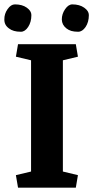

<svg xmlns="http://www.w3.org/2000/svg" viewBox="-40 -864 429 884"><path d="M103 -586.4 33.2 -603 43 -660.6H309.1L318.8 -603L249.5 -586.4V-74.2L318.8 -57.6L309.1 0H43L33.2 -57.6L103 -74.2ZM293 -843.8Q326.2 -843.8 347.7 -828.6Q369.1 -813.5 369.1 -794.9Q369.1 -762.2 354 -739.7Q338.9 -717.8 319.8 -717.8Q301.3 -717.8 288.1 -721.7Q275.4 -725.6 265.6 -733.4Q245.1 -749.5 244.6 -774.4Q244.6 -799.8 259.8 -821.8Q274.9 -843.8 293 -843.8ZM-4.9 -822.3Q10.3 -843.8 28.8 -843.8Q62.5 -843.8 83.5 -828.6Q104.5 -813.5 104.5 -794.9Q104.5 -762.7 89.8 -740.2Q75.2 -717.8 56.2 -717.8Q37.6 -717.8 24.4 -721.7Q10.7 -725.6 1 -733.4Q-20.5 -749 -20 -774.4Q-20.5 -800.3 -4.9 -822.3Z"/></svg>

Font: NoticiaText-Bold
Style: Bold
Weight: 700
Designer: JM Sole
Foundry: JM Sole
Version: Version 1.003